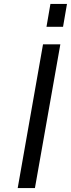

<svg xmlns="http://www.w3.org/2000/svg" viewBox="-20 -954 360 974"><path d="M215.8 -817.9 235.8 -934.1H319.8L299.8 -817.9ZM69.8 0 198.2 -729H286.1L157.2 0Z"/></svg>

Font: Hubot Sans
Style: Italic
Weight: 400
Italic angle: -10°
Designer: Deni Anggara
Foundry: GitHub
Version: Version 1.001;gftools[0.9.31]